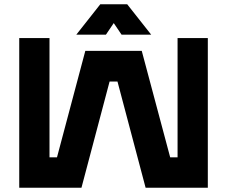

<svg xmlns="http://www.w3.org/2000/svg" viewBox="-20 -878 1062 898"><path d="M70 -700H211.5V-142H246.5L379 -640H643L776 -142H810.5V-700H952V0H661L529.5 -496.5H492.5L361 0H70ZM449 -858H575L687 -716H548.5L512 -770L475.5 -716H337Z"/></svg>

Font: Tourney Expanded Black
Style: Regular
Weight: 900
Width: 7
Designer: Tyler Finck
Foundry: Etcetera Type Co
Version: Version 1.010; ttfautohint (v1.8.3)